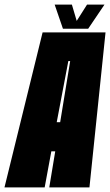

<svg xmlns="http://www.w3.org/2000/svg" viewBox="-66 -816 480 836"><path d="M-46.5 0 119.5 -675H393.5L323.5 0H148.5L174.5 -157H157.5L128.5 0ZM181 -284H196L239.5 -550H231.5ZM208 -691 172 -796H247L268 -725L313 -796H389L318 -691Z"/></svg>

Font: Anybody UltraCondensed Black
Style: Italic
Weight: 900
Width: 1
Italic angle: -10°
Designer: Tyler Finck
Foundry: Etcetera Type Company
Version: Version 1.010; ttfautohint (v1.8.3) -l 8 -r 50 -G 200 -x 14 